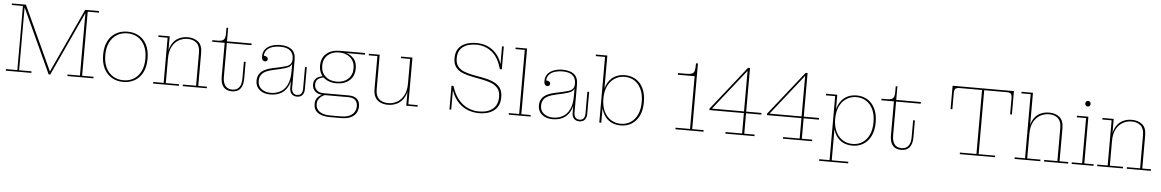

<svg xmlns="http://www.w3.org/2000/svg" viewBox="-38 -1221 11728 1940"><g transform="rotate(5 5826.0 -251.0)"><path d="M455 0 154 -654V-682H165L468 -24H462L766 -682H771V-650L471 0ZM20 0V-16H136V-666H23V-682H154V-16H280V0ZM645 0V-16H771V-682H906V-666H793V-16H909V0Z M1212 10Q1146 10 1095 -20Q1044 -50 1015 -107Q986 -164 986 -245Q986 -327 1015 -384Q1044 -441 1095 -470.5Q1146 -500 1212 -500Q1278 -500 1329 -470.5Q1380 -441 1408.5 -384Q1437 -327 1437 -245Q1437 -164 1408.5 -107Q1380 -50 1329 -20Q1278 10 1212 10ZM1212 -7Q1273 -7 1318.5 -35.5Q1364 -64 1389.5 -117.5Q1415 -171 1415 -245Q1415 -320 1389.5 -373Q1364 -426 1318.5 -454.5Q1273 -483 1212 -483Q1152 -483 1106 -454.5Q1060 -426 1034 -373Q1008 -320 1008 -245Q1008 -171 1034 -117.5Q1060 -64 1106 -35.5Q1152 -7 1212 -7Z M1815 0V-16H1949V-352Q1949 -418 1915 -449Q1881 -480 1822 -480Q1776 -480 1734.5 -457Q1693 -434 1667.5 -386.5Q1642 -339 1642 -265H1632Q1632 -349 1658 -400Q1684 -451 1727.5 -474Q1771 -497 1823 -497Q1888 -497 1929.5 -463Q1971 -429 1971 -352V-16H2059V0ZM1515 0V-16H1620V-474H1526V-490H1640V-336H1642V-16H1776V0Z M2314 9Q2258 9 2228.5 -25.5Q2199 -60 2199 -128V-473H2072V-489H2131Q2158 -489 2174 -496Q2190 -503 2197 -519.5Q2204 -536 2204 -564V-627H2221V-129Q2221 -71 2245 -40Q2269 -9 2316 -9Q2363 -9 2386 -40Q2409 -71 2409 -129V-300H2427V-128Q2427 -61 2398.5 -26Q2370 9 2314 9ZM2221 -473V-490H2471V-473Z M2621 -322Q2605 -322 2596 -334.5Q2587 -347 2587 -369Q2587 -415 2611.5 -444Q2636 -473 2676 -486.5Q2716 -500 2761 -500Q2837 -500 2877.5 -467.5Q2918 -435 2918 -364L2897 -372Q2897 -424 2864.5 -453.5Q2832 -483 2760 -483Q2720 -483 2684 -472Q2648 -461 2626 -436Q2604 -411 2604 -369L2600 -378Q2620 -378 2633.5 -370.5Q2647 -363 2647 -347Q2647 -336 2640 -329Q2633 -322 2621 -322ZM2973 5Q2939 5 2919 -16.5Q2899 -38 2899 -77V-173H2897V-321H2893L2897 -346V-372L2918 -364V-77Q2918 -49 2932 -30.5Q2946 -12 2974 -12Q3002 -12 3015.5 -30.5Q3029 -49 3029 -77V-300H3047V-77Q3047 -38 3028 -16.5Q3009 5 2973 5ZM2703 7Q2636 7 2594.5 -27Q2553 -61 2553 -119Q2553 -161 2572 -189Q2591 -217 2624.5 -234Q2658 -251 2702 -260L2777 -276Q2813 -284 2840 -292.5Q2867 -301 2882 -318.5Q2897 -336 2897 -368L2902 -321H2897Q2887 -296 2861.5 -283.5Q2836 -271 2780 -258L2709 -242Q2666 -233 2636 -218Q2606 -203 2590.5 -179Q2575 -155 2575 -119Q2575 -68 2612 -39Q2649 -10 2706 -10Q2758 -10 2801.5 -33Q2845 -56 2871 -107.5Q2897 -159 2897 -244H2908Q2909 -154 2883 -99Q2857 -44 2811 -18.5Q2765 7 2703 7Z M3323 182Q3245 182 3201.5 152Q3158 122 3158 64Q3158 29 3173 6.5Q3188 -16 3210.5 -28.5Q3233 -41 3253 -45L3256 -36Q3242 -32 3224 -20Q3206 -8 3192.5 12Q3179 32 3179 61Q3179 111 3217 138Q3255 165 3324 165H3431Q3488 165 3521.5 148.5Q3555 132 3570 106Q3585 80 3585 50Q3585 9 3562 -13Q3539 -35 3491 -35H3237Q3187 -35 3156 -61Q3125 -87 3125 -131Q3125 -164 3140.5 -184Q3156 -204 3180 -214Q3204 -224 3229 -225L3231 -212Q3195 -208 3170.5 -189.5Q3146 -171 3146 -133Q3146 -99 3169.5 -76Q3193 -53 3239 -53H3493Q3550 -53 3578.5 -26.5Q3607 0 3607 49Q3607 84 3590 114.5Q3573 145 3535 163.5Q3497 182 3433 182ZM3360 -164Q3306 -164 3265 -184Q3224 -204 3201.5 -241Q3179 -278 3179 -329Q3179 -406 3229.5 -450Q3280 -494 3365 -494L3431 -477Q3474 -467 3507.5 -431.5Q3541 -396 3541 -330Q3541 -253 3491 -208.5Q3441 -164 3360 -164ZM3360 -181Q3431 -181 3475 -221.5Q3519 -262 3519 -329Q3519 -397 3475 -437Q3431 -477 3360 -477Q3289 -477 3245 -437Q3201 -397 3201 -329Q3201 -262 3245 -221.5Q3289 -181 3360 -181ZM3431 -477 3365 -494H3621V-477Z M3897 7Q3854 7 3820 -8Q3786 -23 3767 -55.5Q3748 -88 3748 -139V-474H3660V-490H3770V-139Q3770 -73 3804 -41.5Q3838 -10 3898 -10Q3945 -10 3986.5 -33Q4028 -56 4054 -104Q4080 -152 4080 -226H4091Q4091 -142 4064 -91Q4037 -40 3993 -16.5Q3949 7 3897 7ZM4082 0V-173H4080V-474H3986V-490H4102V-16H4197V0Z M4819 11Q4753 11 4694 -15Q4635 -41 4591 -96.5Q4547 -152 4525 -241H4540Q4565 -161 4606.5 -109Q4648 -57 4702.5 -31.5Q4757 -6 4819 -6Q4909 -6 4959 -48.5Q5009 -91 5009 -169Q5009 -224 4983.5 -256Q4958 -288 4915 -304.5Q4872 -321 4819 -331L4725 -349Q4669 -360 4624 -377.5Q4579 -395 4552.5 -429.5Q4526 -464 4526 -522Q4526 -581 4552 -618.5Q4578 -656 4625.5 -674.5Q4673 -693 4736 -693Q4798 -693 4853 -668.5Q4908 -644 4949 -591Q4990 -538 5007 -450H4992Q4960 -568 4891.5 -622Q4823 -676 4736 -676Q4647 -676 4597.5 -637Q4548 -598 4548 -522Q4548 -471 4571.5 -440.5Q4595 -410 4636 -394Q4677 -378 4729 -368L4823 -351Q4883 -340 4930 -320.5Q4977 -301 5004 -265.5Q5031 -230 5031 -169Q5031 -108 5005 -68.5Q4979 -29 4931.5 -9Q4884 11 4819 11ZM4520 0V-241H4525L4538 -211V0ZM5007 -450 4994 -484V-682H5012V-450Z M5121 0V-16H5226V-666H5132V-682H5248V-16H5343V0Z M5485 -322Q5469 -322 5460 -334.5Q5451 -347 5451 -369Q5451 -415 5475.5 -444Q5500 -473 5540 -486.5Q5580 -500 5625 -500Q5701 -500 5741.5 -467.5Q5782 -435 5782 -364L5761 -372Q5761 -424 5728.5 -453.5Q5696 -483 5624 -483Q5584 -483 5548 -472Q5512 -461 5490 -436Q5468 -411 5468 -369L5464 -378Q5484 -378 5497.5 -370.5Q5511 -363 5511 -347Q5511 -336 5504 -329Q5497 -322 5485 -322ZM5837 5Q5803 5 5783 -16.5Q5763 -38 5763 -77V-173H5761V-321H5757L5761 -346V-372L5782 -364V-77Q5782 -49 5796 -30.5Q5810 -12 5838 -12Q5866 -12 5879.5 -30.5Q5893 -49 5893 -77V-300H5911V-77Q5911 -38 5892 -16.5Q5873 5 5837 5ZM5567 7Q5500 7 5458.5 -27Q5417 -61 5417 -119Q5417 -161 5436 -189Q5455 -217 5488.5 -234Q5522 -251 5566 -260L5641 -276Q5677 -284 5704 -292.5Q5731 -301 5746 -318.5Q5761 -336 5761 -368L5766 -321H5761Q5751 -296 5725.5 -283.5Q5700 -271 5644 -258L5573 -242Q5530 -233 5500 -218Q5470 -203 5454.5 -179Q5439 -155 5439 -119Q5439 -68 5476 -39Q5513 -10 5570 -10Q5622 -10 5665.5 -33Q5709 -56 5735 -107.5Q5761 -159 5761 -244H5772Q5773 -154 5747 -99Q5721 -44 5675 -18.5Q5629 7 5567 7Z M6257 10Q6192 10 6145.5 -20Q6099 -50 6074 -107Q6049 -164 6049 -244V-246Q6049 -326 6074 -383Q6099 -440 6145.5 -470Q6192 -500 6257 -500Q6320 -500 6368.5 -470Q6417 -440 6444 -383Q6471 -326 6471 -245Q6471 -165 6444 -108Q6417 -51 6368.5 -20.5Q6320 10 6257 10ZM6257 -7Q6313 -7 6356.5 -35.5Q6400 -64 6424.5 -117.5Q6449 -171 6449 -245Q6449 -320 6424.5 -373Q6400 -426 6356.5 -454.5Q6313 -483 6257 -483Q6200 -483 6155.5 -454.5Q6111 -426 6085.5 -373Q6060 -320 6060 -245Q6060 -171 6085.5 -117.5Q6111 -64 6155.5 -35.5Q6200 -7 6257 -7ZM6040 0V-666H5946V-682H6062V-335L6053 -245L6060 -174V0Z M6812 0V-16H6959V-551H6789V-568H6875Q6911 -568 6929.5 -575.5Q6948 -583 6954.5 -604Q6961 -625 6961 -664V-682H6981V-16H7097V0Z M7319 0V-16H7487V-663L7489 -682H7509V-16H7614V0ZM7137 -223V-238L7151 -240H7664V-223ZM7137 -238 7489 -682V-654L7160 -238Z M7903 0V-16H8071V-663L8073 -682H8093V-16H8198V0ZM7721 -223V-238L7735 -240H8248V-223ZM7721 -238 8073 -682V-654L7744 -238Z M8607 9Q8542 9 8495.5 -21Q8449 -51 8424.5 -108Q8400 -165 8400 -245V-246Q8400 -327 8425 -383.5Q8450 -440 8496.5 -470Q8543 -500 8607 -500Q8671 -500 8719 -470Q8767 -440 8794.5 -383Q8822 -326 8822 -245Q8822 -165 8794.5 -108Q8767 -51 8719 -21Q8671 9 8607 9ZM8607 -8Q8664 -8 8707.5 -36.5Q8751 -65 8775.5 -118Q8800 -171 8800 -245Q8800 -320 8775.5 -373Q8751 -426 8707.5 -454.5Q8664 -483 8607 -483Q8550 -483 8506 -454.5Q8462 -426 8436.5 -373Q8411 -320 8411 -245Q8411 -171 8436.5 -118Q8462 -65 8506 -36.5Q8550 -8 8607 -8ZM8286 191V175H8391V-474H8297V-490H8411V-321L8406 -245L8413 -163V175H8581V191Z M9102 9Q9046 9 9016.5 -25.5Q8987 -60 8987 -128V-473H8860V-489H8919Q8946 -489 8962 -496Q8978 -503 8985 -519.5Q8992 -536 8992 -564V-627H9009V-129Q9009 -71 9033 -40Q9057 -9 9104 -9Q9151 -9 9174 -40Q9197 -71 9197 -129V-300H9215V-128Q9215 -61 9186.5 -26Q9158 9 9102 9ZM9009 -473V-490H9259V-473Z M9696 0V-16H9864V-682H9886V-16H10054V0ZM9564 -445V-665H9639Q9605 -665 9593.5 -653Q9582 -641 9582 -605V-445ZM9564 -665V-682H10186V-665ZM10168 -605Q10168 -641 10157 -653Q10146 -665 10111 -665H10186V-445H10168Z M10252 0V-16H10357V-666H10263V-682H10379V-16H10513V0ZM10551 0V-16H10685V-352Q10685 -418 10651.5 -449Q10618 -480 10559 -480Q10513 -480 10471.5 -457Q10430 -434 10404.5 -386.5Q10379 -339 10379 -265H10369Q10369 -350 10395 -401Q10421 -452 10464.5 -474.5Q10508 -497 10560 -497Q10625 -497 10666 -463Q10707 -429 10707 -352V-16H10795V0Z M10831 0V-16H10936V-474H10842V-490H10958V-16H11053V0ZM10943 -592Q10930 -592 10922.5 -600Q10915 -608 10915 -620Q10915 -632 10922.5 -640Q10930 -648 10942 -648Q10955 -648 10962 -640Q10969 -632 10969 -620Q10969 -608 10962 -600Q10955 -592 10943 -592Z M11390 0V-16H11524V-352Q11524 -418 11490 -449Q11456 -480 11397 -480Q11351 -480 11309.5 -457Q11268 -434 11242.5 -386.5Q11217 -339 11217 -265H11207Q11207 -349 11233 -400Q11259 -451 11302.5 -474Q11346 -497 11398 -497Q11463 -497 11504.5 -463Q11546 -429 11546 -352V-16H11634V0ZM11090 0V-16H11195V-474H11101V-490H11215V-336H11217V-16H11351V0Z"/></g></svg>

Font: Montagu Slab 144pt Thin
Style: Regular
Weight: 250
Version: Version 1.000